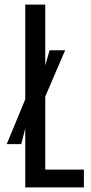

<svg xmlns="http://www.w3.org/2000/svg" viewBox="-20 -820 398 840"><path d="M90.5 0V-258L73 -189.5H9.5L90.5 -385.5V-800H178V-534L197 -600H265L178 -397.5V-78H347V0Z"/></svg>

Font: Big Shoulders Display Thin SemiBold
Style: Regular
Weight: 600
Version: Version 2.002